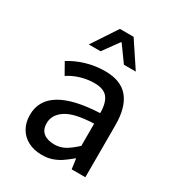

<svg xmlns="http://www.w3.org/2000/svg" viewBox="-175 -824 866 943"><g transform="rotate(30 258.0 -352.0)"><path d="M253.9 -422.9Q214.4 -422.9 176.8 -411.6Q139.2 -400.4 108.4 -379.9L72.3 -443.8Q111.3 -468.8 162.8 -484.4Q214.4 -500 270 -500Q359.9 -500 402.6 -448.2Q445.3 -396.5 445.3 -295.4V0H367.7L359.9 -56.6H357.4Q328.6 -32.7 308.1 -19Q287.6 -5.4 262 3.4Q236.3 12.2 204.6 12.2Q160.6 12.2 127 -5.1Q93.3 -22.5 74.7 -54.7Q56.2 -86.9 56.2 -129.4Q56.2 -295.9 351.1 -309.1Q351.1 -366.2 329.3 -394.5Q307.6 -422.9 253.9 -422.9ZM351.1 -123.5V-249.5Q242.2 -245.6 195.1 -214.6Q147.9 -183.6 147.9 -135.3Q147.9 -98.6 170.4 -80.8Q192.9 -63 231.9 -63Q263.7 -63 290.3 -77.4Q316.9 -91.8 351.1 -123.5ZM305.7 -715.8 400.4 -573.2H333L269 -662.1H265.1L200.7 -573.2H133.8L228 -715.8Z"/></g></svg>

Font: Varta SemiBold
Style: Regular
Weight: 600
Designer: Joana Correia, Viktoriya Grabowska, Eben Sorkin
Foundry: Sorkin Type
Version: Version 1.003; ttfautohint (v1.3) -l 8 -r 24 -G 200 -x 12 -H